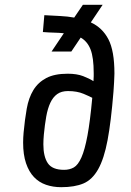

<svg xmlns="http://www.w3.org/2000/svg" viewBox="-20 -770 543 797"><path d="M357 -677Q405 -655 430 -607Q455 -559 455 -465Q455 -462 454.5 -451Q454 -440 453.5 -427.5Q453 -415 452 -404Q451 -393 451 -389Q441 -265 426.5 -188Q412 -111 387.5 -67.5Q363 -24 326.5 -8.5Q290 7 234 7Q200 7 171 -3Q142 -13 121 -35Q100 -57 88 -92.5Q76 -128 76 -178Q76 -188 76.5 -198.5Q77 -209 78 -220Q83 -274 91 -319Q99 -364 118.5 -396Q138 -428 172 -446Q206 -464 261 -464Q299 -464 325 -454Q351 -444 368 -433Q369 -445 369 -454Q369 -463 369 -466Q369 -531 356 -564.5Q343 -598 315 -614L276 -556H194L245 -632Q226 -634 204.5 -634.5Q183 -635 158 -637L164 -707Q199 -705 230 -703.5Q261 -702 288 -697L324 -750H406ZM246 -65Q269 -65 286.5 -75Q304 -85 318 -116.5Q332 -148 343 -207Q354 -266 363 -364Q354 -369 327 -380.5Q300 -392 262 -392Q235 -392 217.5 -379.5Q200 -367 189 -343.5Q178 -320 172 -286.5Q166 -253 162 -211Q161 -200 160.5 -190Q160 -180 160 -171Q160 -120 178.5 -92.5Q197 -65 246 -65Z"/></svg>

Font: Share
Style: Italic
Weight: 400
Version: Version 1.002